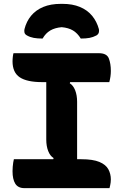

<svg xmlns="http://www.w3.org/2000/svg" viewBox="-20 -976 640 996"><path d="M380 -122H248L258 -156Q240 -167 230 -192.5Q220 -218 220 -252Q220 -293 220 -333.5Q220 -374 220 -415Q220 -456 220 -496.5Q220 -537 220 -578H352L342 -544Q360 -533 370 -507.5Q380 -482 380 -448Q380 -407 380 -366.5Q380 -326 380 -285Q380 -244 380 -203.5Q380 -163 380 -122ZM548 0H107Q90 0 78 -6Q66 -12 59 -23.5Q52 -35 48.5 -51Q45 -67 45 -88Q45 -100 46 -111Q47 -122 48.5 -132.5Q50 -143 52 -150H402Q462 -150 495.5 -136Q529 -122 542 -98Q555 -74 555 -45Q555 -37 554 -29.5Q553 -22 551.5 -14.5Q550 -7 548 0ZM50 -700H493Q534 -700 544.5 -673Q555 -646 555 -608Q555 -601 554.5 -594Q554 -587 553 -579.5Q552 -572 550.5 -565Q549 -558 547 -550H199Q120 -550 82.5 -575Q45 -600 45 -658Q45 -664 45.5 -670Q46 -676 46.5 -681.5Q47 -687 48 -692Q49 -697 50 -700ZM201 -776Q174 -776 155 -779.5Q136 -783 120 -792Q109 -798 107 -807Q105 -816 107 -825Q117 -865 141.5 -894.5Q166 -924 204.5 -940Q243 -956 296 -956H304Q356 -956 394.5 -940Q433 -924 457.5 -894.5Q482 -865 493 -825Q495 -816 492.5 -807Q490 -798 480 -792Q463 -783 444.5 -779.5Q426 -776 399 -776Q382 -804 358.5 -818Q335 -832 300 -835Q265 -832 241 -818Q217 -804 201 -776Z"/></svg>

Font: Recursive Monospace Casual ExtraBold
Style: Regular
Weight: 800
Version: Version 1.047